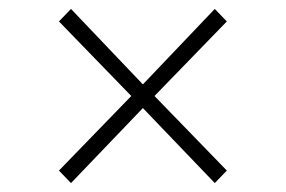

<svg xmlns="http://www.w3.org/2000/svg" viewBox="-20 -545 640 430"><path d="M139 -135 112 -163 274 -330 112 -497 139 -525 300 -356 461 -525 488 -497 326 -330 488 -163 461 -135 300 -303Z"/></svg>

Font: Source Code Pro ExtraLight Light
Style: Regular
Weight: 300
Monospace: yes
Version: Version 1.018;hotconv 1.0.116;makeotfexe 2.5.65601